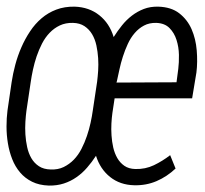

<svg xmlns="http://www.w3.org/2000/svg" viewBox="-22 -559 629 589"><path d="M13.7 -307.1Q17.6 -333 24.9 -360.4Q32.2 -387.7 43.5 -413.6Q54.7 -439.5 70.1 -462.6Q85.4 -485.8 105.5 -502.9Q125.5 -520 150.6 -529.5Q175.8 -539.1 207 -538.6Q251.5 -537.1 282.7 -512.2Q314 -487.3 326.7 -445.3Q338.4 -463.9 352.1 -481Q365.7 -498 382.6 -511Q399.4 -523.9 419.2 -531.5Q439 -539.1 462.9 -538.6Q502.9 -537.6 527.8 -518.3Q552.7 -499 565.7 -469.5Q578.6 -439.9 581.5 -404.5Q584.5 -369.1 580.6 -336.9L567.4 -257.3H329.6L322.8 -212.4Q320.8 -198.2 319.8 -180.4Q318.8 -162.6 320.1 -143.6Q321.3 -124.5 325.4 -106.4Q329.6 -88.4 337.9 -74Q346.2 -59.6 359.6 -50.3Q373 -41 393.1 -40.5Q423.8 -39.6 450.2 -52.2Q476.6 -64.9 500 -83L516.6 -42Q490.2 -17.1 458.3 -3.4Q426.3 10.3 389.6 9.3Q346.2 8.3 315.7 -16.1Q285.2 -40.5 272.5 -81.1Q259.8 -61.5 245.1 -44.7Q230.5 -27.8 212.6 -15.4Q194.8 -2.9 173.8 3.9Q152.8 10.7 127.9 10.3Q98.1 9.3 76.4 -1.5Q54.7 -12.2 39.6 -30Q24.4 -47.9 15.4 -71Q6.3 -94.2 2.2 -119.6Q-2 -145 -2 -170.9Q-2 -196.8 1 -220.2ZM59.1 -219.2Q57.1 -204.6 55.9 -185.5Q54.7 -166.5 55.9 -146.7Q57.1 -127 61.3 -107.9Q65.4 -88.9 74.2 -73.7Q83 -58.6 97.4 -49.1Q111.8 -39.6 133.3 -39.1Q155.8 -38.1 173.3 -46.6Q190.9 -55.2 204.6 -69.3Q218.3 -83.5 228 -102.5Q237.8 -121.6 244.6 -141.8Q251.5 -162.1 255.9 -182.4Q260.3 -202.6 262.7 -220.2L275.9 -308.1Q277.8 -322.8 279.1 -341.8Q280.3 -360.8 279.1 -380.6Q277.8 -400.4 273.7 -419.7Q269.5 -439 260.5 -454.1Q251.5 -469.2 237.1 -478.8Q222.7 -488.3 201.7 -488.8Q179.2 -489.3 161.6 -481Q144 -472.7 130.4 -458.5Q116.7 -444.3 106.9 -425.3Q97.2 -406.2 90.3 -386Q83.5 -365.7 79.1 -345.2Q74.7 -324.7 72.3 -307.6ZM335.4 -305.7 519.5 -306.6 524.9 -347.7Q527.3 -366.7 526.9 -390.9Q526.4 -415 519.5 -436.5Q512.7 -458 498 -472.9Q483.4 -487.8 457.5 -488.8Q436 -489.3 419.9 -480.7Q403.8 -472.2 391.4 -457.8Q378.9 -443.4 370.1 -424.3Q361.3 -405.3 355 -385.5Q348.6 -365.7 344.5 -346.4Q340.3 -327.1 336.9 -311.5Z"/></svg>

Font: Roboto Mono Light
Style: Italic
Weight: 300
Designer: Google
Version: Version 2.000985; 2015; ttfautohint (v1.3)